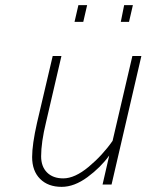

<svg xmlns="http://www.w3.org/2000/svg" viewBox="-20 -718 570 747"><path d="M285 -698H319L304 -633H270ZM463 -698H497L482 -633H450ZM105 -107Q105 -156 124 -240L185 -500H219L159 -242Q140 -164 140 -110Q140 -70 163 -47Q186 -24 226 -24Q271 -24 325 -69Q379 -114 418 -170L495 -500H530L414 0H379L405 -113Q372 -67 320.5 -29Q269 9 220 9Q167 9 136 -22Q105 -53 105 -107Z"/></svg>

Font: Cairo ExtraLight
Style: Italic
Weight: 275
Italic angle: -13°
Designer: Mohamed Gaber, Accademia di Belle Arti di Urbino and others
Foundry: Kief Type Foundry, Accademia di Belle Arti di Urbino and others
Version: Version 3.011